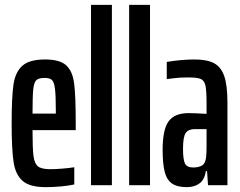

<svg xmlns="http://www.w3.org/2000/svg" viewBox="-20 -763 990 791"><path d="M292 -227H114Q114 -151 118 -120Q122 -89 136.5 -77.5Q151 -66 187 -66Q209 -66 238.5 -68.5Q268 -71 286 -74V-3Q264 2 231.5 5Q199 8 168 8Q103 8 73.5 -17.5Q44 -43 36 -95Q28 -147 28 -254Q28 -363 35.5 -414.5Q43 -466 72 -492Q101 -518 166 -518Q226 -518 252.5 -494Q279 -470 285.5 -419Q292 -368 292 -255ZM114 -295H210V-306Q210 -370 206.5 -397.5Q203 -425 194 -433.5Q185 -442 164 -442Q140 -442 130 -433Q120 -424 117 -395Q114 -366 114 -295Z M355 0V-743H441V0Z M512 0V-743H598V0Z M650 -145Q650 -229 674.5 -263Q699 -297 757 -297Q780 -297 831 -294V-336Q831 -389 826.5 -410Q822 -431 807.5 -437.5Q793 -444 755 -444Q718 -444 694.5 -440.5Q671 -437 667 -437V-508Q730 -518 781 -518Q833 -518 862 -502.5Q891 -487 904 -449Q917 -411 917 -340V0H837L833 -58H828Q823 -23 802 -7.5Q781 8 750 8Q710 8 688.5 -7Q667 -22 658.5 -55Q650 -88 650 -145ZM829 -115Q831 -131 831 -162V-197V-231H782Q756 -231 745 -215Q734 -199 734 -150Q734 -106 742 -89.5Q750 -73 776 -73Q798 -73 812 -81Q826 -89 829 -115Z"/></svg>

Font: Saira Ultra Condensed SemiBold
Style: Regular
Weight: 600
Width: 1
Designer: Hector Gatti with collaboration of the Omnibus-Type team
Foundry: Omnibus-Type
Version: Version 1.001; ttfautohint (v1.8)